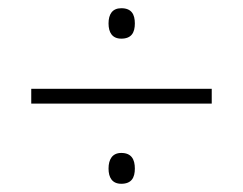

<svg xmlns="http://www.w3.org/2000/svg" viewBox="-20 -556 591 467"><path d="M275 -462C300 -462 308 -477 308 -499C308 -521 300 -536 275 -536C253 -536 244 -521 244 -499C244 -477 253 -462 275 -462ZM56 -340V-304H495V-340ZM275 -109C300 -109 308 -124 308 -146C308 -168 300 -184 275 -184C253 -184 244 -168 244 -146C244 -124 253 -109 275 -109Z"/></svg>

Font: Noto Sans Devanagari UI ExtraLight
Style: Regular
Weight: 200
Designer: Jelle Bosma - Monotype Design Team
Foundry: Monotype Imaging Inc.
Version: Version 2.003